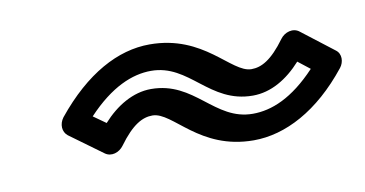

<svg xmlns="http://www.w3.org/2000/svg" viewBox="-37 -512 694 365"><g transform="rotate(-10 310.0 -330.0)"><path d="M159 -304 135 -321C181 -370 223 -387 259 -387C333 -387 358 -307 442 -307C477 -307 509 -326 536 -356L559 -338C513 -289 472 -273 436 -273C362 -273 337 -353 253 -353C218 -353 185 -333 159 -304ZM145 -248C157 -239 173 -245 181 -256C208 -293 228 -303 247 -303C286 -303 324 -223 429 -223C490 -223 556 -257 614 -330C622 -340 623 -356 612 -364L551 -411C539 -421 522 -415 514 -404C487 -367 467 -357 448 -357C409 -357 370 -437 265 -437C204 -437 140 -403 80 -329C71 -317 72 -302 82 -294Z"/></g></svg>

Font: Falling Sky
Style: ExtOuObl
Weight: 400
Designer: Paul D. Hunt
Foundry: Adobe Systems Incorporated
Version: Version 1.02